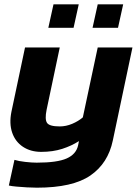

<svg xmlns="http://www.w3.org/2000/svg" viewBox="-20 -694 641 890"><path d="M204 -565 228 -674H345L321 -565ZM409 -565 433 -674H551L527 -565ZM151 176Q130 176 104.5 174.5Q79 173 56.5 171Q34 169 21 166L47 47Q66 53 97 56.5Q128 60 150 60Q245 60 289 40.5Q333 21 342 -20L346 -40Q312 -18 268.5 -4Q225 10 171 10Q122 10 86.5 -13.5Q51 -37 36.5 -79Q22 -121 33 -176L96 -474H257L196 -185Q187 -141 198 -124.5Q209 -108 257 -108Q286 -108 314.5 -120Q343 -132 364 -150L433 -474H594L503 -43Q481 63 399 119.5Q317 176 151 176Z"/></svg>

Font: Kanit SemiBold
Style: Italic
Weight: 600
Italic angle: -12°
Designer: Katatrad Team
Foundry: CadsonDemak
Version: Version 2.000; ttfautohint (v1.8.3)